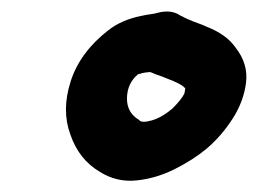

<svg xmlns="http://www.w3.org/2000/svg" viewBox="-20 -732 458 341"><path d="M157 -427Q187 -408 222 -411.5Q257 -415 290 -431.5Q323 -448 347 -468Q373 -490 393 -521Q413 -552 417 -585.5Q421 -619 398 -648Q382 -671 346 -685Q345 -686 323 -694Q313 -698 307 -701Q304 -703 301 -704Q284 -716 259 -709Q256 -708 249 -707Q241 -706 232 -704Q196 -697 172 -678Q122 -639 105.5 -587.5Q89 -536 105 -493Q120 -449 157 -427ZM227 -519Q205 -532 205.5 -558Q206 -584 225 -600Q227 -601 230 -601Q230 -602 237 -603Q244 -604 247 -604Q256 -600 268 -596Q271 -595 278 -592Q285 -589 288 -588Q304 -581 308 -576H309Q309 -576 308.5 -571.5Q308 -567 307 -565Q302 -555 286 -539Q267 -523 249 -518Q231 -513 227 -519Z"/></svg>

Font: Balsamiq Sans
Style: Bold Italic
Weight: 700
Italic angle: -12°
Designer: Michael Angeles
Foundry: Balsamiq SRL
Version: Version 1.020; ttfautohint (v1.8.4.7-5d5b);gftools[0.9.26]